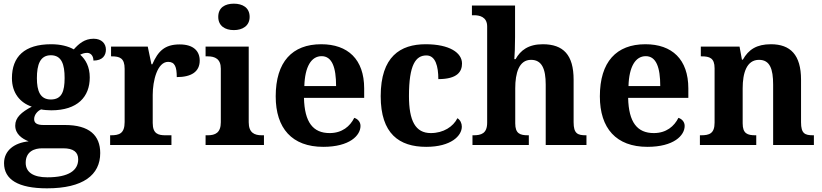

<svg xmlns="http://www.w3.org/2000/svg" viewBox="-20 -790 4480 1046"><path d="M236 236C433 236 526 163 526 44C526 -52 467 -109 334 -109H217C182 -109 166 -119 166 -141C166 -165 185 -186 204 -194C215 -191 245 -189 259 -189C403 -189 469 -263 469 -368C469 -426 447 -465 417 -492C427 -497 439 -502 455 -502C473 -502 489 -487 489 -460C539 -460 557 -488 557 -520C557 -552 534 -579 490 -579C440 -579 409 -551 382 -521C352 -538 310 -549 259 -549C113 -549 45 -481 45 -364C45 -283 90 -230 153 -209C97 -179 63 -150 63 -106C63 -59 101 -34 136 -20C58 -12 2 30 2 99C2 188 79 236 236 236ZM257 -248C199 -248 181 -294 181 -364C181 -437 198 -489 257 -489C316 -489 332 -439 332 -365C332 -293 317 -248 257 -248ZM238 176C161 176 120 148 120 97C120 34 169 18 209 18H325C379 18 406 38 406 78C406 138 355 176 238 176Z M580 0H914V-53H882C842 -53 812 -61 812 -120V-273C812 -350 837 -453 896 -453C933 -453 943 -425 943 -370C1022 -370 1068 -399 1068 -460C1068 -511 1035 -548 959 -548C877 -548 841 -511 810 -440H805L785 -536H585V-483H588C632 -483 659 -474 659 -415V-125C659 -62 629 -53 584 -53H580Z M1254 -626C1301 -626 1340 -649 1340 -698C1340 -749 1301 -770 1254 -770C1206 -770 1169 -749 1169 -698C1169 -649 1206 -626 1254 -626ZM1100 0H1418V-53H1406C1366 -53 1335 -67 1335 -124V-536H1100V-483H1112C1151 -483 1183 -469 1183 -416V-124C1183 -67 1153 -53 1112 -53H1100Z M1741 10C1885 10 1944 -52 1944 -104C1944 -126 1929 -142 1910 -148C1887 -102 1844 -65 1776 -65C1686 -65 1639 -123 1636 -257H1964V-308C1964 -467 1875 -549 1730 -549C1572 -549 1482 -453 1482 -265C1482 -91 1571 10 1741 10ZM1811 -321H1638C1641 -427 1676 -484 1732 -484C1789 -484 1811 -423 1811 -321Z M2302 10C2437 10 2496 -50 2496 -100C2496 -118 2488 -136 2472 -146C2449 -100 2396 -65 2327 -65C2243 -65 2208 -132 2208 -267C2208 -438 2245 -488 2303 -488C2353 -488 2368 -428 2368 -359C2473 -359 2497 -401 2497 -444C2497 -503 2428 -549 2299 -549C2161 -549 2054 -482 2054 -266C2054 -61 2155 10 2302 10Z M2554 0H2861V-53H2857C2813 -53 2787 -62 2787 -118V-309C2787 -391 2807 -464 2873 -464C2932 -464 2953 -415 2953 -329V0H3175V-53H3172C3127 -53 3105 -62 3105 -124V-356C3105 -491 3049 -549 2937 -549C2858 -549 2815 -515 2789 -468H2782C2784 -489 2786 -541 2786 -588V-760H2551V-707H2563C2591 -707 2634 -699 2634 -646V-122C2634 -62 2601 -53 2559 -53H2554Z M3507 10C3651 10 3710 -52 3710 -104C3710 -126 3695 -142 3676 -148C3653 -102 3610 -65 3542 -65C3452 -65 3405 -123 3402 -257H3730V-308C3730 -467 3641 -549 3496 -549C3338 -549 3248 -453 3248 -265C3248 -91 3337 10 3507 10ZM3577 -321H3404C3407 -427 3442 -484 3498 -484C3555 -484 3577 -423 3577 -321Z M3793 0H4100V-53H4096C4052 -53 4026 -62 4026 -118V-309C4026 -391 4047 -464 4115 -464C4174 -464 4192 -415 4192 -329V0H4414V-53H4410C4365 -53 4344 -62 4344 -124V-356C4344 -491 4286 -549 4180 -549C4102 -549 4058 -520 4027 -465H4022L4009 -536H3798V-483H3802C3846 -483 3873 -474 3873 -418V-122C3873 -62 3844 -53 3799 -53H3793Z"/></svg>

Font: Noto Serif Lao
Style: Bold
Weight: 700
Designer: Monotype Design Team
Foundry: Monotype Imaging Inc.
Version: Version 2.003